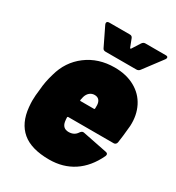

<svg xmlns="http://www.w3.org/2000/svg" viewBox="-171 -803 836 914"><g transform="rotate(30 246.5 -346.0)"><path d="M482 -228Q481 -221 476.5 -217Q472 -213 466 -213H217Q212 -213 212 -208Q212 -200 214 -186Q220 -152 253 -152Q284 -152 299 -176Q308 -189 319 -186L454 -159Q461 -158 463.5 -153Q466 -148 463 -141Q428 -67 371 -29.5Q314 8 238 8Q140 8 89.5 -34.5Q39 -77 31 -160Q29 -182 29 -195Q29 -222 34 -260Q37 -302 51 -349Q73 -431 137.5 -479.5Q202 -528 291 -528Q355 -528 402 -502Q449 -476 472.5 -429.5Q496 -383 493 -324Q487 -258 482 -228ZM230 -331 226 -313Q225 -308 229 -308H303Q307 -308 307 -313V-331Q306 -348 297.5 -357.5Q289 -367 273 -367Q258 -367 246.5 -357.5Q235 -348 230 -331ZM147 -689Q147 -700 161 -700H274Q286 -700 290 -689L307 -645Q310 -641 313 -645L341 -689Q348 -700 359 -700H472Q483 -700 483 -692Q483 -687 479 -682L403 -581Q396 -571 384 -571H215Q202 -571 198 -581L149 -682Q147 -688 147 -689Z"/></g></svg>

Font: Barlow Semi Condensed Black
Style: Italic
Weight: 900
Width: 4
Italic angle: -7°
Designer: Jeremy Tribby
Foundry: Tribby Type
Version: Version 1.408